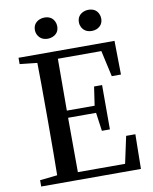

<svg xmlns="http://www.w3.org/2000/svg" viewBox="-99 -1010 861 1083"><g transform="rotate(-10 331.0 -468.0)"><path d="M482.4 -814.5Q442.4 -814.5 424.8 -846.7Q418 -860.4 418 -875Q418 -915 456.1 -930.7Q468.8 -935.5 482.4 -935.5Q524.4 -935.5 540 -901.4Q545.9 -888.7 545.9 -875Q545.9 -835 508.8 -819.3Q496.1 -814.5 482.4 -814.5ZM230.5 -814.5Q190.4 -814.5 172.9 -846.7Q166 -860.4 166 -875Q166 -915 204.1 -930.7Q216.8 -935.5 230.5 -935.5Q272.5 -935.5 288.1 -901.4Q293.9 -888.7 293.9 -875Q293.9 -834 255.9 -819.3Q243.2 -814.5 230.5 -814.5ZM569.3 -198.2H622.1L619.1 0H47.9V-36.1L147.5 -46.9Q149.4 -144.5 149.4 -342.8V-393.6Q149.4 -592.8 147.5 -690.4L47.9 -701.2V-737.3H597.7L600.6 -543.9H547.9L514.6 -693.4H265.6Q264.6 -596.7 264.6 -396.5H423.8L439.5 -503.9H485.4V-250H439.5L424.8 -355.5H264.6Q264.6 -142.6 265.6 -43.9H536.1Z"/></g></svg>

Font: GenYoMin JP SemiBold
Style: Regular
Weight: 600
Version: Version 1.001;PS 1;hotconv 16.6.51;makeotf.lib2.5.65220 DEVE